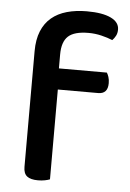

<svg xmlns="http://www.w3.org/2000/svg" viewBox="-50 -710 509 754"><g transform="rotate(5 204.0 -333.0)"><path d="M172 -439H361Q365 -433 368.5 -422.5Q372 -412 372 -398Q372 -356 334 -356H175V-2Q168 1 155.5 3.5Q143 6 128 6Q99 6 85 -5Q71 -16 71 -42V-498Q71 -544 84.5 -577Q98 -610 123 -631Q148 -652 183.5 -662Q219 -672 262 -672Q324 -672 357 -656Q390 -640 390 -611Q390 -597 384.5 -586.5Q379 -576 371 -568Q352 -576 327 -582Q302 -588 276 -588Q220 -588 196 -566Q172 -544 172 -494Z"/></g></svg>

Font: Baloo Bhaina 2 Medium
Style: Regular
Weight: 500
Designer: Yesha Goshar, Manish Minz, Shuchita Grover and Ek Type
Foundry: Ek Type
Version: Version 1.640;hotconv 1.0.111;makeotfexe 2.5.65597; ttfautoh